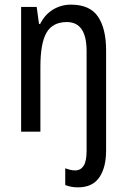

<svg xmlns="http://www.w3.org/2000/svg" viewBox="-20 -567 545 827"><path d="M316 240Q286 240 261 230V158Q272 162 282.5 164.5Q293 167 304 167Q327 167 340 147.5Q353 128 353 83V-347Q353 -472 268 -472Q207 -472 180.5 -426.5Q154 -381 154 -279V0H71V-537H138L148 -464H153Q173 -504 208 -525.5Q243 -547 286 -547Q367 -547 402 -495.5Q437 -444 437 -350V81Q437 155 407.5 197.5Q378 240 316 240Z"/></svg>

Font: Noto Sans Devanagari Condensed
Style: Regular
Weight: 400
Width: 3
Designer: Jelle Bosma - Monotype Design Team
Foundry: Monotype Imaging Inc.
Version: Version 2.004; ttfautohint (v1.8.4.7-5d5b)